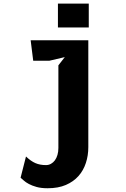

<svg xmlns="http://www.w3.org/2000/svg" viewBox="-20 -770 690 1049"><path d="M296.5 -750.5H465V-620H296.5ZM334 -458 249 -438H161.5L147.5 -550H462.5V34Q462.5 79.5 449.2 120.2Q436 161 408.8 191.8Q381.5 222.5 339.8 240.5Q298 258.5 240.5 258.5Q205 258.5 180 251.5Q155 244.5 137.8 235.2Q120.5 226 109.8 216.2Q99 206.5 92.5 201L122 85Q148 110 173 121Q198 132 231 132Q246 132 258.5 125Q271 118 280 105.8Q289 93.5 294 76.2Q299 59 299 38.5V-413Z"/></svg>

Font: B612 Mono
Style: Bold
Weight: 700
Version: Version 1.005